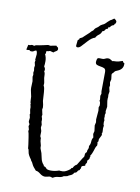

<svg xmlns="http://www.w3.org/2000/svg" viewBox="-96 -1049 740 1015"><g transform="rotate(10 274.0 -541.5)"><path d="M472.7 -550.8 477.5 -519.5 473.6 -495.1 475.6 -485.4 472.7 -475.6 473.6 -465.8 472.7 -457 475.6 -445.3 473.6 -435.5Q473.6 -433.6 474.6 -433.6Q475.6 -433.6 475.6 -431.6Q475.6 -429.7 474.6 -429.7Q473.6 -429.7 473.6 -427.7L477.5 -418L475.6 -404.3L476.6 -386.7Q476.6 -377 473.6 -375Q473.6 -373 474.6 -373Q475.6 -373 475.6 -369.1Q475.6 -365.2 471.2 -357.9Q466.8 -350.6 464.8 -345.2Q462.9 -339.8 463.9 -335Q464.8 -330.1 459 -326.2Q460.9 -324.2 460.9 -318.4V-308.6Q456.1 -302.7 453.1 -294.9Q441.4 -255.9 433.6 -249Q435.5 -249 435.5 -246.1Q435.5 -243.2 434.1 -241.2Q432.6 -239.3 433.6 -234.4Q427.7 -223.6 422.9 -220.7L423.8 -213.9Q423.8 -208 419.9 -204.6Q416 -201.2 417 -192.4Q412.1 -190.4 407.2 -189.5Q397.5 -187.5 397.5 -179.7Q398.4 -174.8 395.5 -171.9Q392.6 -168.9 392.6 -167L393.6 -165Q384.8 -163.1 381.3 -155.3Q377.9 -147.5 367.2 -146.5Q361.3 -134.8 351.1 -130.9Q340.8 -127 332 -121.1H330.1Q326.2 -121.1 323.7 -119.6Q321.3 -118.2 316.4 -119.1Q305.7 -110.4 288.6 -109.4Q271.5 -108.4 258.8 -99.6L244.1 -103.5L217.8 -98.6Q203.1 -98.6 189.5 -109.9Q175.8 -121.1 165 -121.1Q147.5 -139.6 142.1 -151.9Q136.7 -164.1 134.3 -165.5Q131.8 -167 128.9 -174.8Q111.3 -198.2 109.9 -212.4Q108.4 -226.6 103.5 -230.5V-235.4Q103.5 -239.3 101.6 -252Q99.6 -264.6 96.2 -288.6Q92.8 -312.5 88.9 -321.3Q90.8 -325.2 90.8 -329.1L85.9 -346.7L88.9 -355.5Q88.9 -359.4 85.9 -363.3Q83 -367.2 83 -373L85 -391.6L81.1 -409.2L83 -413.1L79.1 -433.6V-447.3L75.2 -464.8Q77.1 -464.8 77.1 -467.8Q73.2 -467.8 73.2 -484.4L72.3 -502.9Q71.3 -510.7 68.8 -519Q66.4 -527.3 64.9 -537.6Q63.5 -547.9 64.5 -560.1Q65.4 -572.3 65.4 -584L61.5 -607.4L63.5 -618.2L61.5 -629.9L63.5 -640.6L61.5 -655.3L63.5 -668L59.6 -684.6L61.5 -695.3Q61.5 -697.3 60.5 -697.3Q59.6 -697.3 59.6 -699.2L62.5 -728.5Q62.5 -740.2 57.6 -747.1Q50.8 -747.1 45.9 -742.7Q41 -738.3 32.7 -738.3Q24.4 -738.3 23.9 -740.7Q23.4 -743.2 18.6 -743.2L8.8 -742.2Q4.9 -742.2 3.9 -743.2L9.8 -769.5H13.7Q18.6 -768.6 22.5 -770.5Q26.4 -772.5 30.8 -772.5Q35.2 -772.5 41 -769.5Q46.9 -774.4 54.7 -775.4Q62.5 -776.4 67.9 -777.3Q73.2 -778.3 80.1 -779.8Q86.9 -781.2 93.8 -782.7Q100.6 -784.2 106.4 -785.6Q112.3 -787.1 114.3 -787.1L125 -785.2L157.2 -791Q160.2 -786.1 164.6 -784.2Q168.9 -782.2 168.9 -774.4Q168.9 -766.6 160.6 -762.2Q152.3 -757.8 147.5 -752.9L128.9 -757.8Q121.1 -753.9 111.3 -753.9Q108.4 -752 109.4 -745.6Q110.4 -739.3 105.5 -737.3Q114.3 -719.7 114.3 -700.7Q114.3 -681.6 112.3 -671.9Q119.1 -663.1 119.1 -657.2Q119.1 -651.4 117.2 -644.5Q122.1 -639.6 122.1 -629.9Q122.1 -620.1 123 -611.8Q124 -603.5 126 -595.7Q127.9 -587.9 127.9 -581.5Q127.9 -575.2 127 -572.3Q131.8 -564.5 132.8 -555.2Q133.8 -545.9 134.8 -538.1L137.7 -491.2Q143.6 -467.8 143.6 -457L141.6 -445.3L147.5 -418L145.5 -411.1Q145.5 -408.2 147 -404.8Q148.4 -401.4 149.4 -397Q150.4 -392.6 149.9 -389.2Q149.4 -385.7 149.4 -381.8L153.3 -365.2L151.4 -351.6Q151.4 -347.7 152.8 -344.7Q154.3 -341.8 155.8 -335.9Q157.2 -330.1 156.7 -323.7Q156.2 -317.4 156.2 -309.1Q156.2 -300.8 161.1 -295.9V-289.1Q161.1 -279.3 165 -267.6Q168.9 -255.9 168 -250Q167 -244.1 170.9 -235.8Q174.8 -227.5 177.7 -217.8Q180.7 -208 183.1 -194.3Q185.5 -180.7 190.4 -171.9Q195.3 -163.1 198.7 -160.2Q202.1 -157.2 202.1 -152.3Q211.9 -150.4 216.8 -143.1Q221.7 -135.7 243.2 -135.7Q264.6 -135.7 286.1 -143.6Q289.1 -142.6 304.7 -142.6Q320.3 -142.6 343.8 -161.1Q345.7 -163.1 347.2 -166.5Q348.6 -169.9 353.5 -168.9Q360.4 -184.6 373 -190.4Q381.8 -204.1 391.6 -220.7Q401.4 -237.3 401.4 -234.4Q405.3 -239.3 404.8 -249Q404.3 -258.8 413.1 -264.6Q413.1 -275.4 417 -281.7Q420.9 -288.1 418.9 -298.8Q425.8 -308.6 426.3 -323.2Q426.8 -337.9 433.6 -346.7L429.7 -365.2L433.6 -380.9L429.7 -411.1L433.6 -428.7L431.6 -443.4L435.5 -491.2L433.6 -508.8L437.5 -519.5Q437.5 -541 431.6 -543Q433.6 -545.9 433.6 -551.8L431.6 -570.3L435.5 -582L433.6 -594.7L434.6 -698.2Q434.6 -713.9 425.8 -717.8Q417 -721.7 406.2 -723.1Q395.5 -724.6 386.7 -728Q377.9 -731.4 377.9 -743.2Q377.9 -754.9 383.8 -763.7Q389.6 -765.6 395.5 -765.1Q401.4 -764.6 409.2 -764.6Q417 -764.6 423.8 -768.6Q430.7 -772.5 438.5 -772.5Q446.3 -772.5 451.2 -769Q456.1 -765.6 462.9 -761.7Q465.8 -763.7 479.5 -763.7Q493.2 -763.7 516.6 -772.5Q519.5 -768.6 521 -765.6Q522.5 -762.7 527.3 -761.7V-755.9Q527.3 -729.5 499 -717.8Q486.3 -713.9 481.9 -707Q477.5 -700.2 472.7 -697.3Q470.7 -693.4 470.7 -690.4L473.6 -666L469.7 -649.4L472.7 -633.8L470.7 -622.1L475.6 -600.6L472.7 -583L473.6 -570.3L472.7 -564.5Q472.7 -557.6 472.7 -550.8ZM433.6 -985.4Q447.3 -977.5 447.3 -969.7Q447.3 -966.8 445.3 -960.9L441.4 -959Q438.5 -950.2 435.1 -949.7Q431.6 -949.2 427.2 -946.3Q422.9 -943.4 419.9 -938.5Q417 -933.6 412.1 -935.5Q410.2 -933.6 410.2 -930.7Q410.2 -927.7 408.2 -925.8Q399.4 -924.8 396 -917.5Q392.6 -910.2 382.8 -908.2Q378.9 -894.5 368.2 -887.2Q357.4 -879.9 351.6 -868.2Q335 -864.3 314.9 -842.3Q294.9 -820.3 286.1 -811Q277.3 -801.8 268.6 -801.8Q259.8 -801.8 259.8 -809.6L262.7 -837.9Q262.7 -839.8 266.1 -841.8Q269.5 -843.8 270.5 -845.7V-849.6Q273.4 -852.5 277.8 -854Q282.2 -855.5 285.2 -857.9Q288.1 -860.4 293.9 -866.2Q306.6 -878.9 318.4 -888.7L326.2 -897.5Q328.1 -899.4 330.1 -900.4Q336.9 -904.3 339.8 -912.1Q342.8 -917 350.6 -921.9Q358.4 -926.8 361.8 -931.2Q365.2 -935.5 369.6 -938.5Q374 -941.4 377.9 -943.4Q387.7 -946.3 400.4 -960.9Q416 -975.6 419.9 -975.6Z"/></g></svg>

Font: Mountains of Christmas
Style: Regular
Weight: 400
Designer: Crystal Kluge
Foundry: Font Diner, Inc DBA Tart Workshop
Version: Version 1.003